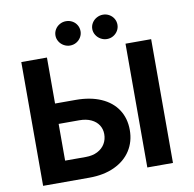

<svg xmlns="http://www.w3.org/2000/svg" viewBox="-94 -985 1091 1080"><g transform="rotate(-10 452.0 -445.0)"><path d="M600.1 -225Q600.1 -159.1 567.5 -108.1Q534.9 -57.2 473.7 -28.6Q412.4 0 329.5 0H65.4V-707H211.9V-118.2H329.5Q369.2 -118.2 397.4 -132.8Q425.5 -147.4 440.1 -172.1Q454.6 -196.8 454.6 -227Q454.6 -255.6 440.1 -278.5Q425.5 -301.3 397.4 -314.6Q369.2 -327.9 329.5 -327.9H159.7V-444.3H329.5Q412.9 -444.3 473.9 -417.7Q534.9 -391 567.5 -341.5Q600.1 -291.9 600.1 -225ZM807.1 0H660.6V-707H807.1ZM280.5 -820.3Q280.5 -839.3 290.3 -855.3Q300 -871.3 316.6 -880.5Q333.1 -889.8 352.2 -889.8Q372.1 -889.8 388.4 -880.7Q404.7 -871.7 414.2 -855.7Q423.8 -839.7 423.8 -820.3Q423.8 -801.8 414.2 -785.8Q404.7 -769.8 388.4 -760.3Q372.1 -750.8 352.2 -750.8Q333.6 -750.8 316.8 -760.3Q300 -769.8 290.3 -786Q280.5 -802.2 280.5 -820.3ZM490.8 -820.3Q490.8 -839.3 500.8 -855.3Q510.8 -871.3 527.6 -880.5Q544.4 -889.8 563.5 -889.8Q583 -889.8 599.2 -880.5Q615.5 -871.3 625.1 -855.3Q634.6 -839.3 634.6 -820.3Q634.6 -801.8 625.1 -785.8Q615.5 -769.8 599.2 -760.3Q583 -750.8 563.5 -750.8Q544.4 -750.8 527.6 -760.3Q510.8 -769.8 500.8 -786Q490.8 -802.2 490.8 -820.3Z"/></g></svg>

Font: WEMIX Pretendard Variable
Style: Regular
Weight: 400
Designer: Base glyphs from Inter by Rasmus Andersson; Hangeul glyphs from Noto Sans CJK(Source Han Sans) by Jang Soo-young and Kan
Foundry: Kil Hyung-jin
Version: Version 1.000;Glyphs 3.2 (3208)